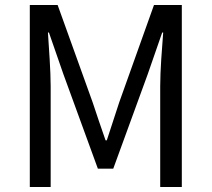

<svg xmlns="http://www.w3.org/2000/svg" viewBox="-20 -753 852 773"><path d="M100 0H184V-406C184 -469 177 -558 173 -622H177L235 -455L374 -74H436L575 -455L633 -622H637C632 -558 625 -469 625 -406V0H712V-733H600L460 -341C443 -290 427 -239 410 -188H405C387 -239 370 -290 353 -341L212 -733H100Z"/></svg>

Font: Noto Sans Japanese Regular
Style: Regular
Weight: 400
Designer: Ryoko NISHIZUKA (kana & ideographs); Paul D. Hunt (Latin, Greek & Cyrillic); Wenlong ZHANG (bopomofo); Sandoll Communica
Foundry: Adobe Systems Incorporated
Version: Version 1.000;PS 1;hotconv 1.0.78;makeotf.lib2.5.61930